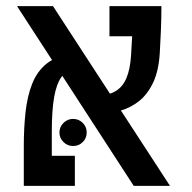

<svg xmlns="http://www.w3.org/2000/svg" viewBox="-20 -606 626 626"><path d="M416 0 35.6 -585.9H152.8L534.2 0ZM88.9 0V-98.1H224.1V0ZM57.6 0Q57.6 -15.1 57.6 -47.4Q57.6 -79.6 57.6 -130.9Q57.6 -188 63.2 -239.7Q68.8 -291.5 84.7 -332.3Q100.6 -373 131.6 -398.2Q162.6 -423.3 213.4 -427.2L226.1 -381.8Q197.8 -378.4 180.9 -355.7Q164.1 -333 156.5 -289.1Q148.9 -245.1 148.9 -177.7Q148.9 -152.3 148.9 -124.8Q148.9 -97.2 148.9 -71.5Q148.9 -45.9 148.9 -26.9Q148.9 -7.8 148.9 0ZM302.2 -235.8 293.5 -294.4Q332 -294.4 356 -308.3Q379.9 -322.3 392.1 -351.1Q404.3 -379.9 407.2 -424.3Q409.7 -463.4 411.9 -505.4Q414.1 -547.4 414.1 -585.9H506.3Q506.3 -547.4 504.6 -506.1Q502.9 -464.8 501 -434.1Q497.6 -375.5 479.5 -337.2Q461.4 -298.8 433.6 -276.6Q405.8 -254.4 371.8 -245.1Q337.9 -235.8 302.2 -235.8ZM336.9 -487.8V-585.9H502L481.4 -487.8ZM218.3 -129.9Q200.2 -129.9 187 -142.8Q173.8 -155.8 173.8 -173.8Q173.8 -192.4 187 -205.3Q200.2 -218.3 218.3 -218.3Q236.8 -218.3 249.8 -205.3Q262.7 -192.4 262.7 -173.8Q262.7 -155.8 249.8 -142.8Q236.8 -129.9 218.3 -129.9Z"/></svg>

Font: Cascadia Code
Style: Regular
Weight: 400
Designer: Aaron Bell
Foundry: Saja Typeworks
Version: Version 2404.023